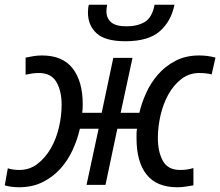

<svg xmlns="http://www.w3.org/2000/svg" viewBox="-36 -780 929 810"><path d="M-16 2 -3 -70Q18 -63 45 -63Q89 -63 122 -88.5Q155 -114 178 -153.5Q201 -193 212.5 -242Q224 -291 224 -338Q224 -396 202 -434Q180 -472 128 -472Q113 -472 99.5 -470Q86 -468 72 -465V-537Q86 -540 104 -543Q122 -546 141 -546Q228 -546 270.5 -491.5Q313 -437 313 -340Q313 -331 312.5 -321.5Q312 -312 311 -304H393L442 -536H523L473 -304H552Q561 -344 580 -386.5Q599 -429 629.5 -464.5Q660 -500 703.5 -523Q747 -546 804 -546Q821 -546 838 -544Q855 -542 873 -537L857 -466Q846 -469 832 -470.5Q818 -472 805 -472Q762 -472 729 -446.5Q696 -421 674 -381Q652 -341 641 -292.5Q630 -244 630 -198Q630 -140 651 -101.5Q672 -63 724 -63Q741 -63 753.5 -65Q766 -67 780 -71V2Q767 4 749 7Q731 10 712 10Q625 10 582.5 -43.5Q540 -97 540 -196Q540 -206 540 -216Q540 -226 542 -237H459L409 0H329L380 -237H301Q291 -192 270.5 -147.5Q250 -103 218.5 -68Q187 -33 143.5 -11.5Q100 10 44 10Q30 10 13.5 8Q-3 6 -16 2ZM335 -727Q335 -748 339 -760H416Q413 -744 413 -732Q413 -704 432.5 -686.5Q452 -669 498 -669Q544 -669 575 -687.5Q606 -706 616 -760H700Q686 -690 638 -648Q590 -606 493 -606Q408 -606 371.5 -639.5Q335 -673 335 -727Z"/></svg>

Font: BC Sans
Style: Italic
Weight: 400
Italic angle: -12°
Designer: Monotype Design Team
Designer: Province of B.C.
Foundry: Monotype Imaging Inc.
Version: Version 2.000;GOOG;noto-source:20170915:90ef993387c0